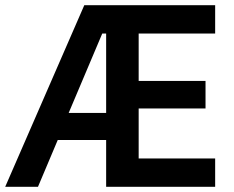

<svg xmlns="http://www.w3.org/2000/svg" viewBox="-20 -718 899 738"><path d="M388 -180H202L126 0H0L304 -698H807V-589H513V-407H770V-301H513V-109H807V0H388ZM373 -589 244 -284H388V-589Z"/></svg>

Font: IBM Plex Sans Cond SmBld
Style: Regular
Weight: 600
Width: 3
Designer: Mike Abbink, Paul van der Laan, Pieter van Rosmalen
Foundry: Bold Monday
Version: Version 1.3